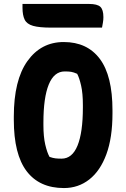

<svg xmlns="http://www.w3.org/2000/svg" viewBox="-20 -933 640 973"><path d="M303 -720Q422 -720 486 -634.5Q550 -549 550 -374V-358Q550 -235 519 -151Q488 -67 432.5 -23.5Q377 20 304 20Q180 20 115 -65.5Q50 -151 50 -326V-342Q50 -527 119 -623.5Q188 -720 303 -720ZM200 -299Q200 -240 209.5 -199.5Q219 -159 231 -138Q248 -132 261 -130.5Q274 -129 292 -129Q346 -129 373 -195.5Q400 -262 400 -388V-401Q400 -460 391 -499.5Q382 -539 371 -559Q353 -567 340.5 -569Q328 -571 308 -571Q254 -571 227 -504.5Q200 -438 200 -312ZM94 -913H431Q473 -913 488.5 -898.5Q504 -884 504 -846Q504 -832 501.5 -818Q499 -804 497 -793H240Q179 -793 147.5 -802Q116 -811 105 -833.5Q94 -856 94 -894Z"/></svg>

Font: Recursive Mn Csl St XBd
Style: Regular
Weight: 800
Monospace: yes
Version: Version 1.079;hotconv 1.0.112;makeotfexe 2.5.65598; ttfautoh